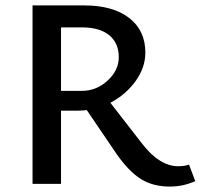

<svg xmlns="http://www.w3.org/2000/svg" viewBox="-20 -678 740 708"><path d="M677 -71 700 -10Q655 10 607 10Q543 10 498.5 -18.5Q454 -47 410 -110L300 -272Q280 -270 269 -270H205V0H100V-658H291Q396 -658 456 -612Q516 -566 516 -484Q516 -429 480 -379Q444 -329 387 -299L505 -147Q569 -65 637 -65Q660 -65 677 -71ZM205 -343H282Q336 -343 377 -381Q418 -419 418 -467Q418 -519 383 -548Q348 -577 282 -577H205Z"/></svg>

Font: EauTest Semibold
Style: Regular
Weight: 600
Designer: Christian Thalmann (Catharsis Fonts)
Version: Version 0.001;PS 000.001;hotconv 1.0.88;makeotf.lib2.5.64775